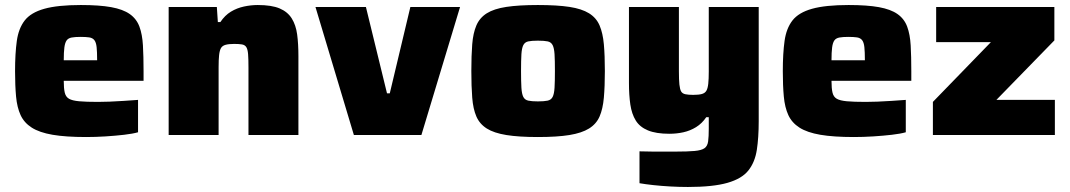

<svg xmlns="http://www.w3.org/2000/svg" viewBox="-20 -538 4265 765"><path d="M323 8Q242 8 189.5 -1Q137 -10 106.5 -29.5Q76 -49 62 -79.5Q48 -110 44 -153.5Q40 -197 40 -254Q40 -325 47 -375Q54 -425 78.5 -456.5Q103 -488 156.5 -503Q210 -518 302 -518Q376 -518 423 -509.5Q470 -501 497 -482Q524 -463 535.5 -432Q547 -401 549.5 -357Q552 -313 552 -254V-216H234Q234 -186 238 -169Q242 -152 255 -144.5Q268 -137 295.5 -134.5Q323 -132 370 -132Q390 -132 416.5 -133Q443 -134 472.5 -136Q502 -138 530 -140V-11Q509 -5 474.5 -1Q440 3 400.5 5.5Q361 8 323 8ZM367 -280V-299Q367 -331 365 -350Q363 -369 356 -378Q349 -387 335.5 -389Q322 -391 301 -391Q279 -391 265.5 -388.5Q252 -386 245.5 -377Q239 -368 236.5 -349Q234 -330 234 -298H385Z M652 0V-510H844L848 -450H858Q876 -477 900 -491.5Q924 -506 952 -512Q980 -518 1007 -518Q1062 -518 1094 -504.5Q1126 -491 1142.5 -464.5Q1159 -438 1164 -400.5Q1169 -363 1169 -314V0H970V-269Q970 -303 968.5 -322Q967 -341 961.5 -350Q956 -359 944 -361Q932 -363 913 -363Q892 -363 879 -359.5Q866 -356 860.5 -346.5Q855 -337 853 -318.5Q851 -300 851 -270V0Z M1390 0 1237 -510H1438L1522 -166H1533L1615 -510H1813L1659 0Z M2123 8Q2047 8 1997.5 0Q1948 -8 1919.5 -26Q1891 -44 1878 -74Q1865 -104 1861.5 -149Q1858 -194 1858 -255Q1858 -317 1861.5 -361.5Q1865 -406 1878 -436.5Q1891 -467 1919.5 -485Q1948 -503 1997.5 -510.5Q2047 -518 2123 -518Q2200 -518 2249 -510.5Q2298 -503 2327 -485Q2356 -467 2369 -436.5Q2382 -406 2386 -361.5Q2390 -317 2390 -255Q2390 -194 2386 -149Q2382 -104 2369 -74Q2356 -44 2327 -26Q2298 -8 2249 0Q2200 8 2123 8ZM2123 -134Q2148 -134 2162 -137Q2176 -140 2182 -152Q2188 -164 2189.5 -188.5Q2191 -213 2191 -255Q2191 -298 2189.5 -322Q2188 -346 2182 -358Q2176 -370 2162.5 -373Q2149 -376 2123 -376Q2098 -376 2084.5 -373Q2071 -370 2065 -358Q2059 -346 2057.5 -322Q2056 -298 2056 -255Q2056 -213 2057.5 -188.5Q2059 -164 2065 -152Q2071 -140 2085 -137Q2099 -134 2123 -134Z M2721 207Q2687 207 2651 205Q2615 203 2583 199.5Q2551 196 2528 192V65Q2557 66 2581.5 66Q2606 66 2628.5 66Q2651 66 2672 66Q2720 66 2747.5 63.5Q2775 61 2787 52.5Q2799 44 2801.5 25Q2804 6 2804 -25V-71H2794Q2777 -46 2753.5 -31.5Q2730 -17 2703 -11Q2676 -5 2647 -5Q2594 -5 2561.5 -18.5Q2529 -32 2513 -58Q2497 -84 2491.5 -121.5Q2486 -159 2486 -207V-510H2685V-254Q2685 -220 2687 -201Q2689 -182 2694 -173.5Q2699 -165 2711 -162.5Q2723 -160 2742 -160Q2764 -160 2776.5 -163.5Q2789 -167 2794.5 -176.5Q2800 -186 2802 -204.5Q2804 -223 2804 -253V-510H3003V-55Q3003 10 2995.5 59Q2988 108 2962 141Q2936 174 2878.5 190.5Q2821 207 2721 207Z M3382 8Q3301 8 3248.5 -1Q3196 -10 3165.5 -29.5Q3135 -49 3121 -79.5Q3107 -110 3103 -153.5Q3099 -197 3099 -254Q3099 -325 3106 -375Q3113 -425 3137.5 -456.5Q3162 -488 3215.5 -503Q3269 -518 3361 -518Q3435 -518 3482 -509.5Q3529 -501 3556 -482Q3583 -463 3594.5 -432Q3606 -401 3608.5 -357Q3611 -313 3611 -254V-216H3293Q3293 -186 3297 -169Q3301 -152 3314 -144.5Q3327 -137 3354.5 -134.5Q3382 -132 3429 -132Q3449 -132 3475.5 -133Q3502 -134 3531.5 -136Q3561 -138 3589 -140V-11Q3568 -5 3533.5 -1Q3499 3 3459.5 5.5Q3420 8 3382 8ZM3426 -280V-299Q3426 -331 3424 -350Q3422 -369 3415 -378Q3408 -387 3394.5 -389Q3381 -391 3360 -391Q3338 -391 3324.5 -388.5Q3311 -386 3304.5 -377Q3298 -368 3295.5 -349Q3293 -330 3293 -298H3444Z M3697 0V-132L3928 -370H3710V-510H4181V-377L3950 -140H4183V0Z"/></svg>

Font: Saira SemiExpanded ExtraBold
Style: Regular
Weight: 800
Width: 6
Designer: Hector Gatti with collaboration of the Omnibus-Type team
Foundry: Omnibus-Type
Version: Version 1.101